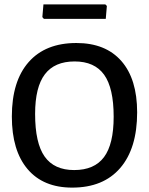

<svg xmlns="http://www.w3.org/2000/svg" viewBox="-20 -846 679 875"><path d="M460 -826 467 -819 462 -760H180L173 -768L178 -826ZM328 -650Q461 -650 533 -568Q605 -486 605 -334Q605 -170 528 -80.5Q451 9 309 9Q177 9 105.5 -75.5Q34 -160 34 -315Q34 -476 110.5 -563Q187 -650 328 -650ZM140 -327Q140 -194 183.5 -132.5Q227 -71 318 -71Q410 -71 454 -130Q498 -189 498 -314Q498 -445 454.5 -505.5Q411 -566 320 -566Q229 -566 184.5 -507.5Q140 -449 140 -327Z"/></svg>

Font: Alegreya Sans Medium
Style: Regular
Weight: 500
Designer: Juan Pablo del Peral
Foundry: Huerta Tipografica
Version: Version 2.007